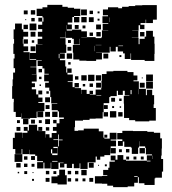

<svg xmlns="http://www.w3.org/2000/svg" viewBox="-20 -742 707 791"><path d="M72 -75H40V-107H72V-128H69V-108H43V-128H33V-174H41V-196H71V-174H72V-195H93V-203H78V-219H94V-204H99V-228H133V-204H138V-219H154V-203H139V-202H167V-175H168V-189H184V-175H193V-194H213V-203H198V-219H213V-234H199V-248H213V-234H225V-252H243V-258H223V-283H218V-288H193V-314H216V-316H191V-342H187V-368H183V-381H166V-401H181V-407H162V-435H181V-438H163V-460H155V-470H135V-492H152V-494H130V-467H105V-465H130V-437H111V-436H131V-406H111V-399H124V-383H111V-374H129V-353H138V-340H155V-322H138V-318H163V-284H135V-283H158V-259H134V-282H131V-256H104V-253H68V-275H67V-260H45V-281H36V-321H37V-335H30V-387H32V-415H34V-443H42V-461H36V-501H40V-520H35V-562H38V-581H36V-621H42V-645H70V-621H76V-581H74V-562H77V-551H96V-531H77V-527H102V-495H129V-523V-498H103V-524H128V-559H155V-560H135V-582H154V-591H136V-611H154V-622H137V-640H154V-653H138V-669H154V-653H159V-670H155V-676H131V-706H155V-712H175V-722H237V-714H259V-710H285V-706H311V-676H285V-672H307V-650H285V-672H278V-649H259V-641H276V-621H256V-638H255V-616H277V-620H315V-613H338V-589H374V-585H398V-589H400V-617H426V-618H403V-644H426V-647H402V-675H425V-679H404V-703H425V-712H467V-708H483V-714H510V-717H537V-720H566V-721H626V-661H610V-647H582V-661H580V-647H559V-640H575V-622H557V-638H551V-616H525V-615H550V-587H523V-586H551V-560H575H555V-582H576V-591H582V-615H610V-591H616V-562H617V-520H616V-491H576V-495H552H520V-522H518V-499H494V-522H487V-554H468V-552H487V-530H465V-549H457V-530H435V-549H432V-525H400V-526H376V-525H400V-497H376V-491H336V-492H307V-497H282V-525H307H280V-557H309V-558V-582H308V-559H284V-582H277V-586H251V-612H250V-587H227V-585H250V-558H253V-524H227V-522H247V-500H227V-494H249V-468H227H253V-443H257V-460H275V-442H258V-435H280V-407H259V-404H279V-383H287V-400H305V-382H288V-379H314V-355H315V-372H337V-355H349V-368H363V-354H350V-352H374V-373H397V-380H398V-409H400V-437H419V-448H447V-450H505V-445H530V-431H546V-411H530V-407H552V-376H581V-350H585V-372H607V-350H615V-312H613V-297H622V-245H595V-242H537V-247H512V-256H491V-286H507H491V-315H490V-347H513V-349H494V-368H486V-351H466V-368H461V-346H435V-342H430V-317H407V-280H425V-262H407V-280H403V-254H374V-253H349V-248H322V-245H289V-218H287V-203H288H302V-205H325V-212H387V-201H406V-175H410V-171H432V-195H460V-167H436V-163H458V-139H436V-132H457V-110H435V-131H434V-103H410V-97H393V-84H379V-97H374V-73H341V-46H311V-69H308V-49H284V-67H277V-50H255V-67H245V-52H227V-70H242V-72H221V-46H191V-72H189V-48H163V-72H159V-48H133V-74H157V-78H133V-100H125V-106H101V-125H100V-107H72ZM338 -679H314V-703H338ZM125 -682H107V-700H125ZM94 -683H78V-699H94ZM363 -684H349V-698H363ZM390 -687H382V-695H390ZM337 -650H315V-672H337ZM366 -651H346V-671H366ZM431 -651V-670H430V-651ZM123 -654H109V-668H123ZM390 -657H382V-665H390ZM88 -659H84V-663H88ZM130 -617H102V-645H130ZM396 -621H376V-641H396ZM95 -622H77V-640H95ZM304 -623H288V-639H304ZM332 -625H320V-637H332ZM126 -591H106V-611H126ZM96 -591H76V-611H96ZM395 -592H377V-610H395ZM575 -592H557V-610H575ZM363 -594H349V-608H363ZM315 -588H338V-589H315ZM95 -562H77V-580H95ZM272 -565H260V-577H272ZM121 -566H111V-576H121ZM374 -556H398V-557H374ZM371 -531V-553H370V-531ZM126 -531H106V-551H126ZM274 -533H258V-549H274ZM277 -500H255V-522H277ZM426 -501H406V-521H426ZM225 -502V-520H222V-502ZM480 -507H472V-515H480ZM102 -470V-495V-470ZM271 -476H261V-486H271ZM153 -444H139V-458H153ZM610 -407H582V-435H610ZM369 -408H343V-434H369ZM397 -410H375V-432H397ZM337 -410H315V-432H337ZM303 -414H289V-428H303ZM151 -416H141V-426H151ZM568 -419H564V-423H568ZM610 -377H582V-405H610ZM576 -381H556V-401H576ZM396 -381H376V-401H396ZM363 -384H349V-398H363ZM331 -386H321V-396H331ZM149 -388H143V-394H149ZM551 -354V-375H550V-354ZM522 -354V-371H518V-354ZM154 -353H138V-369H154ZM181 -356H171V-366H181ZM377 -347H397V-349H377ZM402 -322V-342V-322ZM186 -321H166V-341H186ZM454 -323H438V-339H454ZM481 -326H471V-336H481ZM424 -293H408V-309H424ZM184 -293H168V-309H184ZM450 -297H442V-305H450ZM479 -298H473V-304H479ZM459 -258H433V-284H459ZM217 -260H195V-282H217ZM186 -261H166V-281H186ZM485 -262H467V-280H485ZM97 -230H75V-252H97ZM186 -231H166V-251H186ZM124 -233H108V-249H124ZM62 -235H50V-247H62ZM152 -235H140V-247H152ZM64 -203H48V-219H64ZM183 -204H169V-218H183ZM486 -141H466V-161H484V-168H463V-194H484V-203H528V-202H545H587V-199H614V-195H640V-172H647V-130H646V-101H644V-87H652V-35H647V-10H620V-7H617V20H575V13H552V-12H548V11H533V26H506V29H446V23H422V15H400V14H371V-16H400V-17H422V-20H405V-42H426V-51H431V-76H453V-81H436V-101H456V-84H464V-103H488V-84H499V-80H517H547H585V-102H606V-106H581V-133H578V-139H554V-160H553V-134H549V-108H523V-134H519V-137H492V-159H486ZM219 -168H200V-165H220V-139H223V-164H238V-167H222V-188H219ZM422 -175H410V-187H422ZM217 -132V-110H218V-137H200V-132ZM577 -110H555V-132H577ZM513 -114H499V-128H513ZM482 -115H470V-127H482ZM195 -110V-127H190V-110ZM195 -103H217V-110H195ZM608 -87V-101H607V-87ZM124 -83H108V-99H124ZM93 -84H79V-98H93ZM572 -85H560V-97H572ZM512 -85H500V-97H512ZM542 -85H530V-97H542ZM585 -77H600V-80H585ZM195 -76H217V-79H195ZM366 -51H346V-71H366ZM65 -52H47V-70H65ZM93 -54H79V-68H93ZM122 -55H110V-67H122ZM420 -57H412V-65H420ZM388 -59H384V-63H388ZM255 18H217V13H192V-15H217V-20H224V-43H248V-20H255ZM337 -20H315V-42H337ZM183 -24H169V-38H183ZM273 -24H259V-38H273ZM303 -24H289V-38H303ZM92 -25H80V-37H92ZM212 -25H200V-37H212ZM59 -28H53V-34H59ZM118 -29H114V-33H118ZM533 -13H547V-16H533ZM364 7H348V-9H364ZM184 7H168V-9H184ZM273 6H259V-8H273ZM302 5H290V-7H302ZM332 5H320V-7H332ZM120 3H112V-5H120Z"/></svg>

Font: Rubik Storm
Style: Regular
Weight: 400
Designer: Hubert and Fischer, NaN
Foundry: Hubert and Fischer, NaN
Version: Version 2.201